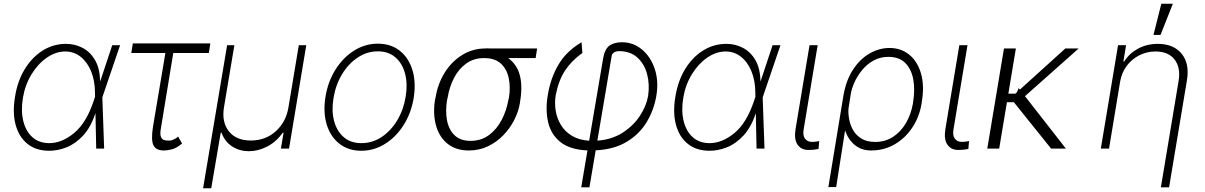

<svg xmlns="http://www.w3.org/2000/svg" viewBox="-20 -784 6357 1013"><path d="M236.9 11.4Q169 10.7 124.5 -25.4Q79.9 -61.4 62.5 -125.4Q45.1 -189.3 59.3 -273.8Q72.4 -356.5 110.6 -419.2Q148.8 -481.9 205.1 -517.2Q261.4 -552.6 328.5 -552.6Q375.4 -552.6 415.8 -531.4Q456.3 -510.3 481.5 -466.8Q506.7 -423.3 508.2 -356.2H509.2L572.1 -545.5H613.6L520.2 -271.3L519.9 -270.2L529.5 0H487.6L483.7 -186.1H483.3Q459.2 -112.9 418.9 -69.2Q378.6 -25.6 331 -6.7Q283.4 12.1 236.9 11.4ZM481.5 -273.8 481.2 -295.1Q480.8 -359 460.6 -408Q440.3 -457 405.2 -484.7Q370 -512.4 324.9 -512.4Q274.1 -512.4 227.1 -479.8Q180 -447.1 146.3 -392Q112.6 -337 101.2 -269.5Q89.5 -200.3 102.8 -145.8Q116.1 -91.3 151.1 -60Q186.1 -28.8 240.1 -28.8Q306.8 -28.8 371.6 -82.7Q436.4 -136.7 474.8 -253.2Z M1089.8 -555 1081.7 -504.3H894.2L829.5 -110.4Q822.8 -75.6 829.4 -61.3Q835.9 -46.9 848 -44.4Q860.1 -41.9 870 -42.3Q873.6 -42.3 875 -42.3Q885.3 -42.3 899.7 -49.5Q914.1 -56.8 919.7 -63.6L940.7 -27Q912.3 -2.8 888.1 3.6Q864 9.9 844.1 9.9Q803.6 9.9 789.8 -17.2Q775.9 -44.4 787.3 -116.5L852.6 -504.3H672.6L680.8 -555Z M1051.5 209.2 1178.3 -545.5H1216.6L1161.6 -217.3Q1149.1 -139.9 1187.5 -91.3Q1225.9 -42.6 1303.3 -42.6Q1380.7 -42.6 1434.8 -91.3Q1489 -139.9 1501.8 -217.3L1556.5 -545.5H1595.9L1505 0H1462L1476.2 -83.8H1471.9Q1437.5 -35.5 1389.6 -10.8Q1341.6 13.8 1293 13.8Q1245 13.8 1205.8 -10.8Q1166.5 -35.5 1148.8 -83.8H1144.5L1094.5 209.2Z M1886 11.4Q1817.8 11.4 1770.8 -25.6Q1723.7 -62.5 1703.8 -127Q1683.9 -191.4 1697.4 -274.5Q1710.9 -355.5 1751.1 -418.5Q1791.2 -481.5 1849.1 -517.6Q1907 -553.6 1973 -553.6Q2041.9 -553.6 2089 -516.5Q2136 -479.4 2155.9 -414.8Q2175.8 -350.1 2162.6 -267Q2149.1 -186.4 2109 -123.4Q2068.9 -60.4 2010.8 -24.5Q1952.8 11.4 1886 11.4ZM1886.4 -28.8Q1945 -28.8 1994 -61.4Q2043 -94.1 2076.2 -149.9Q2109.4 -205.6 2120.4 -274.5Q2131.4 -341.3 2117.2 -395.2Q2103 -449.2 2066.4 -481.2Q2029.8 -513.1 1973.7 -513.1Q1915.8 -513.1 1866.7 -480.1Q1817.5 -447.1 1784.1 -391.3Q1750.7 -335.6 1739.7 -267Q1728.3 -200.6 1742.5 -146.5Q1756.7 -92.3 1793.5 -60.5Q1830.3 -28.8 1886.4 -28.8Z M2275.2 -258.5 2278.1 -269.9Q2290.1 -343 2326.7 -401.5Q2363.3 -459.9 2418.9 -494.1Q2474.4 -528.4 2542.3 -528.4Q2552.2 -529.5 2561.1 -528.4H2813.9L2806.1 -477.6H2661.2Q2708.5 -443.2 2723 -385.3Q2737.6 -327.4 2724.1 -248.6L2722.7 -238.6Q2715.2 -193.9 2692.5 -149.7Q2669.7 -105.5 2634.4 -69.4Q2599.1 -33.4 2553.4 -11.7Q2507.8 9.9 2454.2 9.9Q2385.3 9.9 2341.3 -25.6Q2297.2 -61.1 2280.4 -122Q2263.5 -182.9 2275.2 -258.5ZM2342 -269.9 2339.1 -258.5Q2329.2 -201 2338.1 -151.3Q2346.9 -101.6 2377.5 -71.2Q2408 -40.8 2462.4 -40.8Q2518.5 -40.8 2559.7 -71.2Q2600.9 -101.6 2626.8 -151.3Q2652.7 -201 2662.6 -258.5L2665.5 -269.9Q2674 -325.3 2663.9 -372.7Q2653.8 -420.1 2622.2 -448.9Q2590.6 -477.6 2534.1 -477.6Q2479.8 -477.6 2439.8 -448.9Q2399.9 -420.1 2375.4 -372.7Q2350.9 -325.3 2342 -269.9Z M3046.5 204.5 3079.5 9.6Q2987.2 5.7 2937 -34.4Q2886.7 -74.6 2871.8 -139.7Q2856.9 -204.9 2870.4 -283.7Q2884.6 -371.4 2926.3 -442.6Q2968 -513.8 3048.3 -561.1L3052.6 -504.6Q2995 -463.1 2961.5 -412.3Q2927.9 -361.5 2912.3 -283.7Q2905.2 -242.9 2911.6 -201.5Q2918 -160.2 2939.1 -125.2Q2960.2 -90.2 2997.3 -67.6Q3034.4 -45.1 3088.4 -41.5L3161.6 -472.7Q3169.4 -522.4 3193.4 -541.5Q3217.3 -560.7 3261.4 -561.1Q3321.4 -561.1 3367.2 -522.7Q3413 -484.4 3434.5 -420.3Q3456 -356.2 3442.8 -278.1Q3430.4 -203.8 3392.2 -140.3Q3354 -76.7 3287.3 -36.2Q3220.5 4.3 3122.9 9.2L3089.8 204.5ZM3131.7 -41.9Q3208.8 -47.6 3265.6 -84.3Q3322.4 -121.1 3356.5 -173.3Q3390.6 -225.5 3399.5 -278.1Q3408.4 -339.5 3394 -393.3Q3379.6 -447.1 3342.5 -480.6Q3305.4 -514.2 3245.7 -514.2Q3228.3 -513.8 3218.4 -506.4Q3208.5 -498.9 3207.7 -491.5Z M3720.9 11.4Q3653.1 10.7 3608.5 -25.4Q3563.9 -61.4 3546.5 -125.4Q3529.1 -189.3 3543.3 -273.8Q3556.5 -356.5 3594.6 -419.2Q3632.8 -481.9 3689.1 -517.2Q3745.4 -552.6 3812.5 -552.6Q3859.4 -552.6 3899.9 -531.4Q3940.3 -510.3 3965.6 -466.8Q3990.8 -423.3 3992.2 -356.2H3993.3L4056.1 -545.5H4097.7L4004.3 -271.3L4003.9 -270.2L4013.5 0H3971.6L3967.7 -186.1H3967.3Q3943.2 -112.9 3902.9 -69.2Q3862.6 -25.6 3815 -6.7Q3767.4 12.1 3720.9 11.4ZM3965.6 -273.8 3965.2 -295.1Q3964.8 -359 3944.6 -408Q3924.4 -457 3889.2 -484.7Q3854 -512.4 3808.9 -512.4Q3758.2 -512.4 3711.1 -479.8Q3664.1 -447.1 3630.3 -392Q3596.6 -337 3585.2 -269.5Q3573.5 -200.3 3586.8 -145.8Q3600.1 -91.3 3635.1 -60Q3670.1 -28.8 3724.1 -28.8Q3790.8 -28.8 3855.6 -82.7Q3920.5 -136.7 3958.8 -253.2Z M4251.1 -545.5H4294L4220.2 -101.9Q4214.5 -68.5 4227.6 -52Q4240.8 -35.5 4262.4 -35.5Q4277.3 -35.5 4288.4 -37.3Q4299.4 -39.1 4302.2 -39.8L4298.7 1.8Q4293.3 2.8 4279.7 5Q4266 7.1 4244.7 7.1Q4207.4 7.1 4188 -20.8Q4168.7 -48.7 4177.2 -101.9Z M4350.5 203.1 4429 -274.1Q4442.8 -358.7 4480.1 -415.8Q4517.4 -473 4568.2 -502Q4619 -530.9 4672.9 -530.9Q4733 -530.9 4776.5 -496.1Q4820 -461.3 4839 -397.2Q4858 -333.1 4843.4 -245.7L4842 -235.8Q4830.3 -166.2 4793.1 -110.6Q4756 -55 4700.3 -22.5Q4644.5 9.9 4576 9.9Q4525.6 9.9 4490.4 -18.6Q4455.3 -47.2 4438.6 -95.9L4391.7 203.1ZM4456.3 -208.8Q4454.9 -182.2 4460.8 -152Q4466.6 -121.8 4482.4 -95.3Q4498.2 -68.9 4526.5 -52Q4554.7 -35.2 4597.7 -35.2Q4650.6 -35.2 4691.6 -61.8Q4732.6 -88.4 4759.4 -134.1Q4786.2 -179.7 4796.2 -235.8L4797.6 -245.7Q4808.2 -310.4 4798.5 -364.5Q4788.7 -418.7 4756.6 -451.3Q4724.4 -484 4667.6 -484Q4623.2 -484 4588.2 -464.3Q4553.3 -444.6 4528.1 -413.7Q4502.8 -382.8 4487.7 -348.7Q4472.7 -314.6 4468.4 -285.9Z M5041.5 -545.5H5084.5L5010.7 -101.9Q5005 -68.5 5018.1 -52Q5031.2 -35.5 5052.9 -35.5Q5067.8 -35.5 5078.8 -37.3Q5089.8 -39.1 5092.7 -39.8L5089.1 1.8Q5083.8 2.8 5070.1 5Q5056.5 7.1 5035.2 7.1Q4997.9 7.1 4978.5 -20.8Q4959.2 -48.7 4967.7 -101.9Z M5339.8 -528.4 5300.1 -289.8H5337L5345.2 -297.2L5354.4 -319.2L5360.8 -311.1L5600.9 -528.4H5671.2L5387.8 -276.6L5603.7 0H5525.6L5329.2 -244.7H5292.6L5251.8 0H5188.9L5277 -528.4Z M5889.9 -353.7 5831.3 0H5788L5878.9 -545.5H5921.2L5907 -459.2H5911.2Q5936.8 -501.4 5983.7 -527Q6030.5 -552.6 6088.8 -552.6Q6171.2 -552.6 6214.1 -500.9Q6257.1 -449.2 6242.2 -359.7L6148.1 204.5H6104.8L6198.5 -358Q6209.9 -427.6 6177 -470Q6144.2 -512.4 6076.3 -512.4Q6030.9 -512.4 5991.5 -492.5Q5952.1 -472.7 5925.1 -437Q5898.1 -401.3 5889.9 -353.7ZM6065.7 -599.8 6107.2 -764.2H6168L6103 -599.8Z"/></svg>

Font: Inter Extra Light  BETA
Style: Italic
Weight: 200
Italic angle: 9.39999°
Designer: Rasmus Andersson
Foundry: rsms
Version: Version 3.011;git-f93a4a705